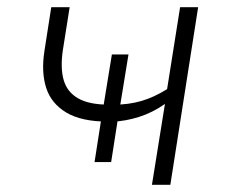

<svg xmlns="http://www.w3.org/2000/svg" viewBox="-20 -512 637 532"><path d="M401 0 437 -224Q403 -200 365 -188Q327 -176 292 -175L307 -185L288 -63H242L261 -185L280 -175Q206 -175 164 -200Q122 -225 108 -268.5Q94 -312 103 -370L122 -492H173L154 -372Q147 -323 156.5 -290Q166 -257 196.5 -239.5Q227 -222 282 -222L266 -214L290 -361H336L312 -214L297 -222Q336 -222 371 -232Q406 -242 443 -265L479 -492H529L452 0Z"/></svg>

Font: Nunito Sans 7pt ExtraLight
Style: Italic
Weight: 250
Italic angle: -9°
Designer: Vernon Adams
Foundry: Vernon Adams
Version: Version 3.101;gftools[0.9.27]